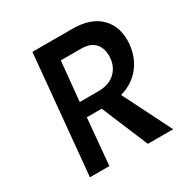

<svg xmlns="http://www.w3.org/2000/svg" viewBox="-151 -778 881 907"><g transform="rotate(-30 290.0 -324.5)"><path d="M84 0 145 -649H360.9Q465.2 -649 516.9 -594.6Q568.6 -540.3 560.1 -450Q552.7 -380.3 513.2 -331.5Q473.7 -282.6 406 -263L538.1 0H400L294.1 -252.9H213L190 0ZM220.1 -332H320.1Q378.6 -332 411.6 -361.9Q444.6 -391.7 448.9 -439Q453 -487.6 428.7 -517.4Q404.3 -547.1 350.9 -547.1H241Z"/></g></svg>

Font: Karla
Style: Italic
Weight: 400
Italic angle: -8°
Designer: Jonathan Pinhorn
Version: Version 2.004;gftools[0.9.33]